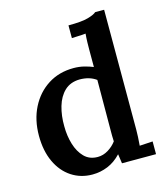

<svg xmlns="http://www.w3.org/2000/svg" viewBox="-114 -844 825 948"><g transform="rotate(-15 298.5 -369.5)"><path d="M242 16Q182 16 135 -15Q88 -46 61.5 -103Q35 -160 35 -237Q35 -318 67 -381Q99 -444 155.5 -480Q212 -516 286 -516Q315 -516 340.5 -509.5Q366 -503 385 -495V-584Q385 -599 385.5 -621Q386 -643 388 -665Q371 -663 350.5 -662.5Q330 -662 317 -661V-726Q386 -726 418.5 -735.5Q451 -745 461 -755H507V-143Q507 -128 506 -105.5Q505 -83 503 -61Q541 -64 570 -65V0H396Q394 -13 392.5 -24.5Q391 -36 389 -48Q358 -15 320.5 0.5Q283 16 242 16ZM289 -61Q317 -61 342.5 -76.5Q368 -92 385 -115Q384 -129 384 -143.5Q384 -158 384 -173L385 -429Q351 -454 300 -454Q253 -453 223.5 -425Q194 -397 180.5 -350.5Q167 -304 168 -250Q168 -201 181 -158Q194 -115 220.5 -88Q247 -61 289 -61Z"/></g></svg>

Font: Lora SemiBold
Style: Regular
Weight: 600
Designer: Olga Karpushina, Alexei Vanyashin (Cyrillic)
Foundry: Cyreal
Version: Version 3.011; ttfautohint (v1.8.4.7-5d5b)